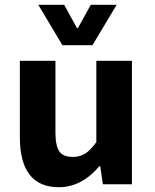

<svg xmlns="http://www.w3.org/2000/svg" viewBox="-20 -761 640 793"><path d="M237.8 -574.2 138.2 -741.2H245.1L297.9 -645H301.8L355 -741.2H461.9L361.8 -574.2ZM223.1 12.2Q62 12.2 62 -194.8V-509.8H209V-213.9Q209 -159.7 224.6 -136.2Q240.2 -112.8 280.8 -112.8Q309.1 -112.8 331.1 -126.2Q353 -139.6 377.9 -173.8V-509.8H524.9V0H404.8L394 -74.2H390.1Q316.9 12.2 223.1 12.2Z"/></svg>

Font: Office Code Pro Bold
Style: Regular
Weight: 700
Designer: Nathan Rutzky & Paul D. Hunt
Foundry: Adobe Systems Incorporated
Version: Version 1.004;PS 001.004;hotconv 1.0.70;makeotf.lib2.5.58329